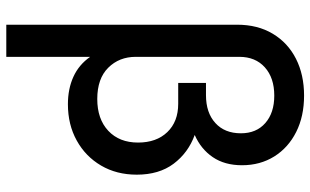

<svg xmlns="http://www.w3.org/2000/svg" viewBox="-207 -570 981 607"><g transform="rotate(90 283.5 -266.5)"><path d="M58.1 204.1V-525.4Q58.1 -590.8 86.7 -638.4Q115.2 -686 165.8 -711.7Q216.3 -737.3 282.2 -737.3Q347.7 -737.3 397.2 -712.4Q446.8 -687.5 474.6 -643.1Q502.4 -598.6 502.4 -541Q502.4 -486.3 476.8 -448.7Q451.2 -411.1 406.7 -391.6Q462.9 -371.1 497.6 -325Q532.2 -278.8 532.2 -208.5Q532.2 -144.5 503.4 -95.5Q474.6 -46.4 424.3 -18.6Q374 9.3 309.6 9.3Q260.7 9.3 222.7 -8.1Q184.6 -25.4 159.7 -61V204.1ZM293 -83.5Q356.4 -83.5 393.6 -118.4Q430.7 -153.3 430.7 -212.4Q430.7 -270.5 397.7 -304.9Q364.7 -339.4 308.1 -339.4H242.2V-427.2H280.8Q336.4 -427.2 368.9 -456.8Q401.4 -486.3 401.4 -537.6Q401.4 -586.4 369.1 -614.7Q336.9 -643.1 282.2 -643.1Q226.1 -643.1 192.9 -613.3Q159.7 -583.5 159.7 -532.7V-205.1Q159.7 -152.8 194.1 -118.2Q228.5 -83.5 293 -83.5Z"/></g></svg>

Font: Inter Display Medium
Style: Regular
Weight: 500
Designer: Rasmus Andersson
Foundry: rsms
Version: Version 4.001;git-9221beed3